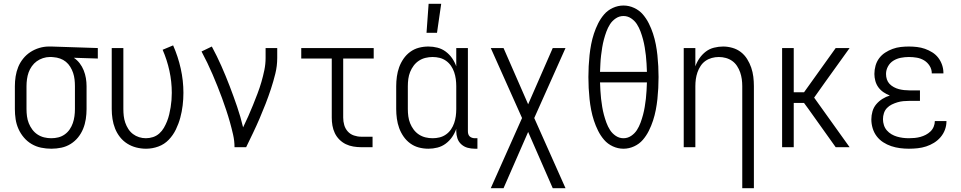

<svg xmlns="http://www.w3.org/2000/svg" viewBox="-20 -772 5040 1007"><path d="M249 8Q222 8 195.5 2.5Q169 -3 146 -16.5Q123 -30 105.5 -50.5Q88 -71 77 -95.5Q66 -120 62 -146.5Q58 -173 58 -200V-320Q58 -346 62 -371.5Q66 -397 75.5 -420.5Q85 -444 101.5 -464.5Q118 -485 139.5 -499Q161 -513 186 -520.5Q211 -528 236 -528H250L493 -520V-465L367 -469Q385 -457 398 -440Q411 -423 419 -403Q427 -383 430.5 -362Q434 -341 434 -320V-200Q434 -174 430 -147.5Q426 -121 416 -96.5Q406 -72 389.5 -51.5Q373 -31 350.5 -17Q328 -3 302 2.5Q276 8 249 8ZM249 -47Q268 -47 286 -51.5Q304 -56 319.5 -67Q335 -78 345.5 -93.5Q356 -109 362 -126.5Q368 -144 370.5 -162.5Q373 -181 373 -200V-320Q373 -338 371 -355.5Q369 -373 363.5 -389.5Q358 -406 348.5 -421.5Q339 -437 325.5 -448Q312 -459 295 -465Q278 -471 261 -472L250 -473H241Q223 -473 205 -467Q187 -461 172.5 -450.5Q158 -440 147 -424.5Q136 -409 130 -392Q124 -375 121.5 -356.5Q119 -338 119 -320V-200Q119 -181 121.5 -162Q124 -143 131 -125.5Q138 -108 149.5 -92.5Q161 -77 177 -66.5Q193 -56 211.5 -51.5Q230 -47 249 -47Z M746 8Q720 8 694.5 1.5Q669 -5 647 -19Q625 -33 609 -53.5Q593 -74 583.5 -98Q574 -122 570 -148Q566 -174 566 -200V-520H627V-200Q627 -182 629 -164Q631 -146 637 -128.5Q643 -111 653 -95.5Q663 -80 677.5 -69Q692 -58 709.5 -52.5Q727 -47 745 -47Q764 -47 782.5 -53Q801 -59 815.5 -72Q830 -85 839.5 -101.5Q849 -118 856 -135.5Q863 -153 867.5 -172Q872 -191 875 -209.5Q878 -228 879.5 -247Q881 -266 881 -285Q881 -344 868.5 -401Q856 -458 833 -511L888 -534Q914 -475 928 -412Q942 -349 942 -285Q942 -252 938 -219Q934 -186 925.5 -154.5Q917 -123 902.5 -93Q888 -63 865 -39Q842 -15 810.5 -3.5Q779 8 746 8Z M1210 0Q1210 -33 1202.5 -66Q1195 -99 1186 -131Q1177 -163 1166.5 -194.5Q1156 -226 1144.5 -257.5Q1133 -289 1120.5 -320Q1108 -351 1095 -381.5Q1082 -412 1067.5 -442Q1053 -472 1037 -502L1091 -528Q1118 -478 1141 -426Q1164 -374 1184.5 -320.5Q1205 -267 1223.5 -213Q1242 -159 1255 -104Q1269 -133 1282 -162Q1295 -191 1307 -221Q1319 -251 1330.5 -281Q1342 -311 1351 -342Q1360 -373 1366.5 -404.5Q1373 -436 1373 -468V-520H1434V-468Q1434 -426 1424 -385.5Q1414 -345 1401 -305.5Q1388 -266 1373 -227.5Q1358 -189 1341.5 -150.5Q1325 -112 1307 -74.5Q1289 -37 1271 0Z M1874 0Q1854 0 1833 -3.5Q1812 -7 1793.5 -16Q1775 -25 1760 -40Q1745 -55 1736 -74Q1727 -93 1723.5 -113.5Q1720 -134 1720 -155V-465H1560V-520H1940V-465H1780V-155Q1780 -135 1785.5 -116Q1791 -97 1804 -82.5Q1817 -68 1836 -61.5Q1855 -55 1874 -55H1934V0Z M2217 -600 2228 -752H2294L2272 -600ZM2227 8Q2201 8 2176.5 1.5Q2152 -5 2131.5 -20Q2111 -35 2096.5 -56Q2082 -77 2073.5 -100.5Q2065 -124 2061.5 -149.5Q2058 -175 2058 -200V-320Q2058 -345 2061.5 -370.5Q2065 -396 2073.5 -419.5Q2082 -443 2096.5 -464Q2111 -485 2131.5 -500Q2152 -515 2176.5 -521.5Q2201 -528 2227 -528Q2251 -528 2274.5 -522Q2298 -516 2317.5 -501.5Q2337 -487 2351 -467Q2365 -447 2373 -424V-520H2434V-84Q2434 -76 2436 -69Q2438 -62 2443 -57Q2448 -52 2455.5 -49.5Q2463 -47 2470 -47H2484V8H2470Q2451 8 2432.5 3Q2414 -2 2399.5 -15Q2385 -28 2379 -46.5Q2373 -65 2373 -84V-96Q2365 -73 2351 -53Q2337 -33 2317.5 -18.5Q2298 -4 2274.5 2Q2251 8 2227 8ZM2249 -47Q2268 -47 2286 -51.5Q2304 -56 2319.5 -67Q2335 -78 2345.5 -93.5Q2356 -109 2362 -126.5Q2368 -144 2370.5 -162.5Q2373 -181 2373 -200V-320Q2373 -339 2370.5 -357.5Q2368 -376 2362 -393.5Q2356 -411 2345.5 -426.5Q2335 -442 2319.5 -453Q2304 -464 2286 -468.5Q2268 -473 2249 -473Q2230 -473 2211.5 -468.5Q2193 -464 2177 -453.5Q2161 -443 2149.5 -427.5Q2138 -412 2131 -394.5Q2124 -377 2121.5 -358Q2119 -339 2119 -320V-200Q2119 -181 2121.5 -162Q2124 -143 2131 -125.5Q2138 -108 2149.5 -92.5Q2161 -77 2177 -66.5Q2193 -56 2211.5 -51.5Q2230 -47 2249 -47Z M2554 215 2718 -153 2554 -520H2621L2750 -225L2879 -520H2946L2782 -153L2946 215H2879L2750 -80L2621 215Z M3250 8Q3221 8 3194 -4.5Q3167 -17 3148.5 -38.5Q3130 -60 3117 -86Q3104 -112 3095 -139.5Q3086 -167 3080.5 -195.5Q3075 -224 3072 -252.5Q3069 -281 3067.5 -310Q3066 -339 3066 -368Q3066 -396 3067.5 -425Q3069 -454 3072 -482.5Q3075 -511 3080.5 -539.5Q3086 -568 3095 -595.5Q3104 -623 3117 -649Q3130 -675 3148.5 -696.5Q3167 -718 3194 -730.5Q3221 -743 3250 -743Q3279 -743 3306 -730.5Q3333 -718 3351.5 -696.5Q3370 -675 3383 -649Q3396 -623 3405 -595.5Q3414 -568 3419.5 -539.5Q3425 -511 3428 -482.5Q3431 -454 3432.5 -425Q3434 -396 3434 -368Q3434 -339 3432.5 -310Q3431 -281 3428 -252.5Q3425 -224 3419.5 -195.5Q3414 -167 3405 -139.5Q3396 -112 3383 -86Q3370 -60 3351.5 -38.5Q3333 -17 3306 -4.5Q3279 8 3250 8ZM3373 -395Q3372 -417 3371 -438.5Q3370 -460 3367.5 -481Q3365 -502 3361.5 -523.5Q3358 -545 3352.5 -565.5Q3347 -586 3339.5 -606.5Q3332 -627 3320.5 -645Q3309 -663 3290.5 -675.5Q3272 -688 3250 -688Q3228 -688 3209.5 -675.5Q3191 -663 3179.5 -645Q3168 -627 3160.5 -606.5Q3153 -586 3147.5 -565.5Q3142 -545 3138.5 -523.5Q3135 -502 3132.5 -481Q3130 -460 3129 -438.5Q3128 -417 3127 -395ZM3250 -47Q3272 -47 3290.5 -59.5Q3309 -72 3320.5 -90Q3332 -108 3339.5 -128.5Q3347 -149 3352.5 -169.5Q3358 -190 3361.5 -211.5Q3365 -233 3367.5 -254Q3370 -275 3371 -296.5Q3372 -318 3373 -340H3127Q3128 -318 3129 -296.5Q3130 -275 3132.5 -254Q3135 -233 3138.5 -211.5Q3142 -190 3147.5 -169.5Q3153 -149 3160.5 -128.5Q3168 -108 3179.5 -90Q3191 -72 3209.5 -59.5Q3228 -47 3250 -47Z M3873 215V-320Q3873 -339 3870.5 -357Q3868 -375 3862 -392.5Q3856 -410 3845.5 -426Q3835 -442 3820 -452.5Q3805 -463 3787 -468Q3769 -473 3750 -473Q3731 -473 3713 -468Q3695 -463 3680 -452.5Q3665 -442 3654.5 -426Q3644 -410 3638 -392.5Q3632 -375 3629.5 -357Q3627 -339 3627 -320V0H3566V-520H3627V-424Q3635 -447 3649 -467Q3663 -487 3682 -501.5Q3701 -516 3725 -522Q3749 -528 3773 -528Q3797 -528 3821.5 -521Q3846 -514 3865.5 -499Q3885 -484 3898.5 -462.5Q3912 -441 3920 -417.5Q3928 -394 3931 -369.5Q3934 -345 3934 -320V215Z M4082 0V-520H4143V-288H4197L4363 -520H4436L4306 -339L4250 -260L4436 0H4363L4219 -202L4197 -232H4143V0Z M4747 8Q4724 8 4700.5 5Q4677 2 4654.5 -5.5Q4632 -13 4612 -26Q4592 -39 4578 -57.5Q4564 -76 4557 -99Q4550 -122 4550 -146Q4550 -167 4556 -188Q4562 -209 4576 -225.5Q4590 -242 4608.5 -253.5Q4627 -265 4647 -271Q4629 -278 4613.5 -288.5Q4598 -299 4587 -314Q4576 -329 4571 -347.5Q4566 -366 4566 -384Q4566 -406 4572 -427.5Q4578 -449 4591 -466.5Q4604 -484 4622.5 -496Q4641 -508 4661.5 -515.5Q4682 -523 4703.5 -525.5Q4725 -528 4747 -528Q4768 -528 4789.5 -525.5Q4811 -523 4831 -516Q4851 -509 4869.5 -497.5Q4888 -486 4901 -469Q4914 -452 4921 -431.5Q4928 -411 4928 -390V-387H4867V-388Q4867 -409 4855.5 -427Q4844 -445 4826.5 -455.5Q4809 -466 4788.5 -469.5Q4768 -473 4747 -473Q4726 -473 4705 -469Q4684 -465 4666 -454Q4648 -443 4637.5 -424Q4627 -405 4627 -384Q4627 -369 4631.5 -355.5Q4636 -342 4645.5 -332Q4655 -322 4668 -315Q4681 -308 4694.5 -304.5Q4708 -301 4722 -299.5Q4736 -298 4750 -298H4805V-243H4750Q4734 -243 4718 -241.5Q4702 -240 4687 -235.5Q4672 -231 4657.5 -224Q4643 -217 4632 -205.5Q4621 -194 4616 -178.5Q4611 -163 4611 -147Q4611 -131 4616 -115.5Q4621 -100 4631.5 -88Q4642 -76 4655.5 -68Q4669 -60 4684.5 -55.5Q4700 -51 4715.5 -49Q4731 -47 4747 -47Q4762 -47 4777.5 -48.5Q4793 -50 4807.5 -54Q4822 -58 4835.5 -65Q4849 -72 4860 -82.5Q4871 -93 4877 -107.5Q4883 -122 4883 -137H4944V-136Q4944 -113 4936 -91.5Q4928 -70 4913 -52.5Q4898 -35 4878.5 -23Q4859 -11 4837.5 -4Q4816 3 4793 5.5Q4770 8 4747 8Z"/></svg>

Font: Iosevka SS18 Light
Style: Regular
Weight: 300
Monospace: yes
Designer: Belleve Invis
Foundry: Belleve Invis
Version: Version 25.1.1; ttfautohint (v1.8.4)